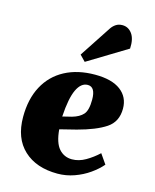

<svg xmlns="http://www.w3.org/2000/svg" viewBox="-122 -897 800 993"><g transform="rotate(15 277.5 -400.5)"><path d="M339 -531Q429 -531 476 -495.5Q523 -460 523 -398Q523 -328 470.5 -293Q418 -258 320 -232L232 -210Q238 -139 265.5 -108Q293 -77 335 -77Q372 -77 407.5 -97.5Q443 -118 474 -147L510 -95Q486 -67 450.5 -42Q415 -17 371.5 -1.5Q328 14 282 14Q168 14 101.5 -48Q35 -110 35 -224Q35 -320 72 -389Q109 -458 177.5 -494.5Q246 -531 339 -531ZM357 -402Q357 -470 316 -470Q280 -470 258 -423.5Q236 -377 230 -278L279 -290Q318 -301 337.5 -323Q357 -345 357 -402ZM350 -781Q360 -796 374.5 -805.5Q389 -815 409 -815Q441 -815 461 -787.5Q481 -760 478 -708L269 -581L239 -612Z"/></g></svg>

Font: Literata 36pt ExtraBold
Style: Italic
Weight: 800
Italic angle: -2°
Designer: Latin by Veronika Burian and Jose Scaglione. Greek by Irene Vlachou. Cyrillic by Vera Evstafieva
Foundry: TypeTogether
Version: Version 3.002